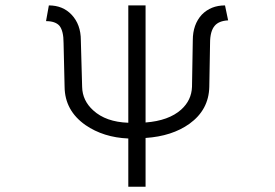

<svg xmlns="http://www.w3.org/2000/svg" viewBox="-20 -706 1040 727"><path d="M465.8 -685.5V-241.2Q380.9 -244.1 333 -288.1Q292 -325.2 291 -377L286.1 -553.7Q286.1 -613.3 251 -650.4Q217.8 -685.5 165 -685.5L154.3 -626Q189.5 -626 205.1 -608.4Q220.7 -588.9 220.7 -543L224.6 -377Q225.6 -287.1 303.7 -232.4Q372.1 -185.5 465.8 -181.6V1H531.2V-183.6Q631.8 -190.4 697.3 -237.3Q770.5 -290 772.5 -377L775.4 -543Q775.4 -587.9 793 -608.4Q808.6 -627 843.8 -628.9L832 -685.5Q778.3 -685.5 744.1 -650.4Q710 -613.3 710 -553.7L707 -377Q705.1 -326.2 666 -291Q619.1 -249 531.2 -242.2V-685.5Z"/></svg>

Font: DotumChe
Style: Regular
Weight: 400
Monospace: yes
Version: Version 2.21